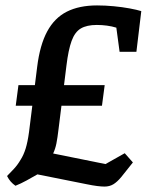

<svg xmlns="http://www.w3.org/2000/svg" viewBox="-20 -678 551 708"><path d="M365 10Q355 10 338.5 8Q322 6 298 1L118 -35Q99 -24 78 -12.5Q57 -1 37 7Q27 0 19.5 -8.5Q12 -17 6 -29Q17 -40 31 -55Q45 -70 56 -89Q67 -106 74.5 -130Q82 -154 87 -191L117 -431Q127 -512 154 -562Q181 -612 226.5 -635Q272 -658 338 -658Q368 -658 399.5 -655Q431 -652 458 -647Q485 -642 501 -637L483 -487H421L409 -576Q393 -581 374.5 -583.5Q356 -586 337 -586Q300 -586 278 -573Q256 -560 244 -527Q232 -494 225 -436L196 -203Q192 -169 188 -149Q184 -129 176 -112L369 -73L440 -113L470 -79L427 -25Q412 -7 398 1.5Q384 10 365 10ZM38 -288 48 -364H366L356 -288Z"/></svg>

Font: Faustina SemiBold
Style: Italic
Weight: 600
Italic angle: -8°
Designer: Alfonso Garcia
Foundry: http://www.omnibus-type.com
Version: Version 1.200